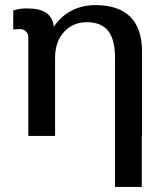

<svg xmlns="http://www.w3.org/2000/svg" viewBox="-20 -533 648 753"><path d="M196 -308C196 -389 247 -446 320 -446C396 -446 431 -402 431 -307V200H536V0H537V-332C537 -452 474 -513 354 -513C288 -513 232 -485 196 -435L192 -429H191C184 -480 150 -500 85 -500C64 -500 53 -498 32 -492V-417C35 -418 51 -419 58 -419C76 -419 91 -406 91 -389V0H196Z"/></svg>

Font: Perun Medium
Style: Regular
Weight: 500
Foundry: Copyright (c) Stefan Peev, Context Ltd, 2016
Version: Version 1.089